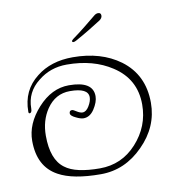

<svg xmlns="http://www.w3.org/2000/svg" viewBox="-75 -674 704 777"><g transform="rotate(-10 277.0 -286.0)"><path d="M278 36Q163 36 104 3Q27 -39 27 -145Q27 -215 84 -278Q141 -341 212 -341Q311 -341 311 -279Q311 -255 292 -226Q274 -199 248 -199Q236 -199 218 -208Q196 -218 196 -228Q196 -240 207 -240Q212 -240 224 -232Q238 -223 248 -223Q263 -223 275 -243Q287 -263 287 -279Q287 -317 212 -317Q152 -317 116 -264Q85 -218 85 -156Q85 -58 135 -21Q157 -4 193 4Q229 12 278 12Q368 12 429 -55Q491 -123 491 -213Q491 -318 403 -375Q327 -425 218 -425Q150 -425 100 -384Q46 -342 46 -275Q46 -257 36 -257Q32 -257 32 -264Q32 -352 98 -403Q157 -450 247 -450Q363 -450 441 -393Q527 -329 527 -214Q527 -115 452 -40Q377 36 278 36ZM261 -510Q256 -510 256 -514Q256 -518 263 -523Q284 -538 313 -561Q342 -584 361 -600Q370 -608 379 -608Q391 -608 391 -596Q391 -586 380 -578Q363 -567 333.5 -549Q304 -531 273 -514Q266 -510 261 -510Z"/></g></svg>

Font: Ole
Style: Regular
Weight: 400
Designer: Robert E. Leuschke
Foundry: Robert E. Leuschke
Version: Version 1.010; ttfautohint (v1.8.3)